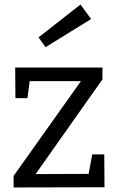

<svg xmlns="http://www.w3.org/2000/svg" viewBox="-20 -827 523 847"><path d="M387 -146H440L441 -1L40 0V-51L337 -469H111L101 -394H48L47 -529H432V-477L137 -59L371 -60ZM382 -743 181 -619 150 -662 335 -807Z"/></svg>

Font: Bitter Pro
Style: Regular
Weight: 400
Designer: Sol Matas, and Bitter project Authors
Foundry: Sol Matas
Version: Version 1.010